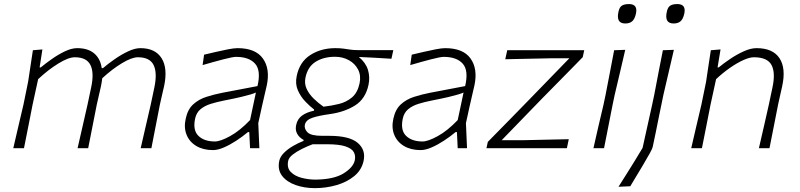

<svg xmlns="http://www.w3.org/2000/svg" viewBox="-20 -748 4038 969"><path d="M47 0Q60 -56 72 -107.5Q84 -159 98.5 -220.5L122 -336Q127.5 -373.5 133.8 -414Q140 -454.5 146 -494.5L194 -498.5L180 -408H186Q209.5 -427.5 241.8 -450.2Q274 -473 307.8 -489Q341.5 -505 369.5 -505Q423.5 -505 455 -478.8Q486.5 -452.5 493.5 -404H499.5Q524 -425 557.5 -448.5Q591 -472 625.8 -488.5Q660.5 -505 688.5 -505Q763.5 -505 795.5 -454.2Q827.5 -403.5 808 -312.5Q803.5 -291.5 798.2 -270.2Q793 -249 787 -220.5Q775 -159.5 765 -107.8Q755 -56 744 0H690Q703 -56.5 714.8 -108Q726.5 -159.5 740.5 -219L759 -306.5Q774.5 -380.5 755.2 -419.8Q736 -459 676 -459Q645 -459 595 -428.8Q545 -398.5 496 -353Q494 -334.5 489.5 -312.5Q485 -291.5 479.8 -270.2Q474.5 -249 468.5 -220.5Q456.5 -159.5 446.2 -107.2Q436 -55 425 0H371.5Q384.5 -56.5 396.2 -108Q408 -159.5 421.5 -219L440 -306.5Q456 -380.5 436.5 -419.8Q417 -459 357.5 -459Q325.5 -459 274 -427.2Q222.5 -395.5 172.5 -348.5L144.5 -220Q133 -160 122.5 -108Q112 -56 101 0Z M1055 9.5Q1005.5 9.5 970.8 -11.2Q936 -32 921.5 -68.2Q907 -104.5 917.5 -150Q927.5 -196.5 955.5 -221.8Q983.5 -247 1021.8 -259.2Q1060 -271.5 1101 -279.5L1279.5 -313.5Q1298 -392 1267.5 -426.5Q1237 -461 1171 -461Q1155.5 -461 1108 -448.8Q1060.5 -436.5 1002.5 -419.5L1010 -472Q1033 -477.5 1066 -485.2Q1099 -493 1130.2 -499Q1161.5 -505 1178.5 -505Q1269.5 -505 1306.8 -452.8Q1344 -400.5 1326.5 -317.5Q1322 -296 1315.5 -270Q1309 -244 1302 -211L1283.5 -126.5Q1285 -94.5 1286.2 -65Q1287.5 -35.5 1289 0H1242L1238 -81.5H1231.5Q1204 -58.5 1172.2 -37.8Q1140.5 -17 1109.8 -3.8Q1079 9.5 1055 9.5ZM1064.5 -34Q1092 -34 1141.2 -61Q1190.5 -88 1242 -142L1271.5 -281Q1261.5 -276.5 1245.2 -271.5Q1229 -266.5 1197.8 -259Q1166.5 -251.5 1110.5 -240.5Q1075 -233.5 1044.2 -224Q1013.5 -214.5 992.2 -197Q971 -179.5 964.5 -148.5Q952.5 -90 981.8 -62Q1011 -34 1064.5 -34Z M1569.5 201.5Q1516 201.5 1471.5 185.8Q1427 170 1403.5 139.2Q1380 108.5 1389.5 63.5Q1394 42.5 1413 23.5Q1432 4.5 1458.5 -11Q1485 -26.5 1512 -37V-42Q1504.5 -45.5 1493.8 -55Q1483 -64.5 1476.5 -80.2Q1470 -96 1475 -118.5Q1481.5 -148 1504.5 -164.8Q1527.5 -181.5 1565 -189.5V-195.5Q1544.5 -211 1521 -235.5Q1497.5 -260 1483.2 -292.5Q1469 -325 1477.5 -364.5Q1492 -435.5 1546 -470.2Q1600 -505 1672.5 -505Q1697 -505 1714.2 -502.5Q1731.5 -500 1748.5 -497.5Q1765.5 -495 1789.5 -495H1965L1955.5 -451.5Q1870.5 -457 1791 -460.5Q1826 -431.5 1837 -395.5Q1848 -359.5 1840 -320.5Q1825 -249.5 1772.5 -216.2Q1720 -183 1647 -172.5Q1585.5 -164 1554.8 -153Q1524 -142 1518.5 -118.5Q1514.5 -98 1532 -80.2Q1549.5 -62.5 1606.5 -62.5H1642Q1743.5 -62.5 1785.2 -27Q1827 8.5 1815 64Q1805 110.5 1767.5 141Q1730 171.5 1677.5 186.5Q1625 201.5 1569.5 201.5ZM1612.5 -209.5Q1652 -214 1690 -223.2Q1728 -232.5 1756.2 -256.2Q1784.5 -280 1794.5 -326.5Q1803 -366 1787.5 -396.5Q1772 -427 1740.8 -444.2Q1709.5 -461.5 1671 -461.5Q1613.5 -461.5 1573 -436.2Q1532.5 -411 1521.5 -355.5Q1515.5 -326 1527.5 -299.8Q1539.5 -273.5 1562.5 -251Q1585.5 -228.5 1612.5 -209.5ZM1572 158.5Q1665 157.5 1713.8 127.2Q1762.5 97 1770.5 61.5Q1775.5 39 1766 20.5Q1756.5 2 1724.2 -9Q1692 -20 1629 -20H1558Q1530 -9.5 1503 4Q1476 17.5 1457 32.5Q1438 47.5 1434.5 63.5Q1427 99.5 1447.8 120.2Q1468.5 141 1503.2 149.8Q1538 158.5 1572 158.5Z M2103 9.5Q2053.5 9.5 2018.8 -11.2Q1984 -32 1969.5 -68.2Q1955 -104.5 1965.5 -150Q1975.5 -196.5 2003.5 -221.8Q2031.5 -247 2069.8 -259.2Q2108 -271.5 2149 -279.5L2327.5 -313.5Q2346 -392 2315.5 -426.5Q2285 -461 2219 -461Q2203.5 -461 2156 -448.8Q2108.5 -436.5 2050.5 -419.5L2058 -472Q2081 -477.5 2114 -485.2Q2147 -493 2178.2 -499Q2209.5 -505 2226.5 -505Q2317.5 -505 2354.8 -452.8Q2392 -400.5 2374.5 -317.5Q2370 -296 2363.5 -270Q2357 -244 2350 -211L2331.5 -126.5Q2333 -94.5 2334.2 -65Q2335.5 -35.5 2337 0H2290L2286 -81.5H2279.5Q2252 -58.5 2220.2 -37.8Q2188.5 -17 2157.8 -3.8Q2127 9.5 2103 9.5ZM2112.5 -34Q2140 -34 2189.2 -61Q2238.5 -88 2290 -142L2319.5 -281Q2309.5 -276.5 2293.2 -271.5Q2277 -266.5 2245.8 -259Q2214.5 -251.5 2158.5 -240.5Q2123 -233.5 2092.2 -224Q2061.5 -214.5 2040.2 -197Q2019 -179.5 2012.5 -148.5Q2000.5 -90 2029.8 -62Q2059 -34 2112.5 -34Z M2435 0 2442 -32Q2499.5 -90.5 2553.8 -145.8Q2608 -201 2655 -249.5L2853.5 -454H2765Q2736.5 -453.5 2696.2 -452.5Q2656 -451.5 2612.5 -450.8Q2569 -450 2530 -449L2540 -494.5H2928.5L2921 -459.5Q2895.5 -433.5 2861 -398.2Q2826.5 -363 2789.2 -325.2Q2752 -287.5 2718.5 -253.5L2512 -40.5H2622Q2651 -41 2690.5 -42Q2730 -43 2772 -43.8Q2814 -44.5 2850.5 -45.5L2841 0Z M2975 0Q2987.5 -56 2999.5 -107.8Q3011.5 -159.5 3026 -220.5L3036.5 -270.5Q3048.5 -333.5 3058.8 -386Q3069 -438.5 3079.5 -494.5L3135.5 -496.5Q3122.5 -440.5 3110 -387Q3097.5 -333.5 3082.5 -270.5L3072 -220.5Q3060 -159.5 3049.8 -107.8Q3039.5 -56 3028.5 0ZM3135.5 -629.5Q3087 -629.5 3102 -691.5Q3107 -713 3119.8 -720.2Q3132.5 -727.5 3154.5 -727.5Q3200 -727.5 3189.5 -679Q3183.5 -652 3170.8 -640.8Q3158 -629.5 3135.5 -629.5Z M3101.5 194.5Q3125 157.5 3144 127.2Q3163 97 3181.8 66.5Q3200.5 36 3223 -1.5L3271.5 -220.5L3282 -270Q3294 -333.5 3304.2 -386.2Q3314.5 -439 3325.5 -494.5L3381 -496.5Q3368 -440.5 3355.5 -386.8Q3343 -333 3328.5 -271Q3315.5 -208.5 3306.2 -162.8Q3297 -117 3289.5 -79.8Q3282 -42.5 3274 -6Q3272.5 2 3258.2 27.8Q3244 53.5 3224.5 86.2Q3205 119 3187.2 148.2Q3169.5 177.5 3161 192ZM3379.5 -629.5Q3331 -629.5 3346 -691.5Q3351 -713 3363.8 -720.2Q3376.5 -727.5 3398.5 -727.5Q3444 -727.5 3433.5 -679Q3427.5 -652 3414.8 -640.8Q3402 -629.5 3379.5 -629.5Z M3468.5 0Q3481.5 -56 3493.5 -107.8Q3505.5 -159.5 3520 -220.5L3543.5 -335.5Q3549 -373.5 3555.2 -414Q3561.5 -454.5 3567.5 -494.5L3616.5 -498.5L3601.5 -408H3607.5Q3631 -427.5 3664.5 -450.2Q3698 -473 3733.5 -489Q3769 -505 3798 -505Q3880.5 -505 3914 -454.2Q3947.5 -403.5 3927.5 -312.5Q3923 -291.5 3918 -270.2Q3913 -249 3907 -220.5Q3895 -159.5 3884.8 -107.8Q3874.5 -56 3863.5 0H3810Q3823 -56 3834.8 -107.5Q3846.5 -159 3860 -219L3878.5 -306.5Q3894.5 -380.5 3873.8 -419.8Q3853 -459 3784.5 -459Q3763 -459 3731 -444.5Q3699 -430 3663.2 -405Q3627.5 -380 3594 -348.5L3566 -220Q3554.5 -160 3544 -108Q3533.5 -56 3522.5 0Z"/></svg>

Font: Commissioner Loud ExtraLight
Style: Italic
Weight: 200
Italic angle: -12°
Designer: Kostas Bartsokas
Foundry: Kostas Bartsokas
Version: Version 1.000; ttfautohint (v1.8.3)